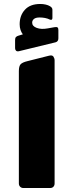

<svg xmlns="http://www.w3.org/2000/svg" viewBox="-20 -942 370 967"><path d="M98 5Q88 5 81.5 -1.5Q75 -8 75 -18V-584Q75 -609 84 -618.5Q93 -628 118 -634L225 -661Q243 -666 249 -657Q255 -648 255 -638V-18Q255 -8 249 -1.5Q243 5 232 5ZM75 -684Q65 -682 60.5 -687Q56 -692 56 -699V-741Q56 -751 60.5 -755.5Q65 -760 72 -762L95 -769Q88 -778 83.5 -791Q79 -804 79 -820Q79 -864 105.5 -893Q132 -922 183 -922Q197 -922 210 -919Q223 -916 231 -911Q244 -904 244 -893V-852Q244 -839 232 -843Q220 -849 206.5 -851.5Q193 -854 180 -854Q160 -854 151 -846.5Q142 -839 142 -828Q142 -810 165 -801.5Q188 -793 220 -799L254 -805Q265 -807 269.5 -804Q274 -801 274 -791V-749Q274 -733 260 -729Z"/></svg>

Font: Rubik Black
Style: Regular
Weight: 900
Designer: Hubert and Fischer
Foundry: Hubert and Fischer
Version: Version 2.300;gftools[0.9.30]